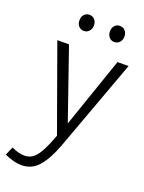

<svg xmlns="http://www.w3.org/2000/svg" viewBox="-247 -873 903 1200"><g transform="rotate(20 205.0 -272.5)"><path d="M471.2 -569 246.5 43.8Q211.6 137.5 166.6 189.8Q121.7 242.1 53 242.1Q28.8 242.1 0.9 235.3Q-27 228.4 -60.5 213.2L-36 157.3Q-9.7 169.4 11.3 174.6Q32.3 179.7 50.5 179.7Q85.3 179.7 110.2 158.2Q135.1 136.7 156.3 95.2Q177.5 53.6 199.7 -6.9L-2.7 -569H75L248.2 -69.5H225.5L397.8 -569ZM133 -679.5Q111.9 -679.5 98.3 -694.4Q84.8 -709.3 84.8 -733.4Q84.8 -757.6 98.5 -772.2Q112.2 -786.8 133.3 -786.8Q153.3 -786.8 167.2 -772.2Q181.2 -757.6 181.2 -733.4Q181.2 -709.3 167.1 -694.4Q153 -679.5 133 -679.5ZM334.5 -679.5Q314.5 -679.5 301.1 -694.4Q287.6 -709.3 287.6 -733.4Q287.6 -757.6 301.2 -772.2Q314.8 -786.8 334.8 -786.8Q355.9 -786.8 370 -772.2Q384 -757.6 384 -733.4Q384 -709.3 369.8 -694.4Q355.6 -679.5 334.5 -679.5Z"/></g></svg>

Font: Yaldevi ExtraLight
Style: Regular
Weight: 200
Designer: Sol Matas, Rajitha Manaperi, Kosala Senevirathne
Foundry: Mooniak
Version: Version 1.100